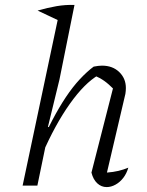

<svg xmlns="http://www.w3.org/2000/svg" viewBox="-20 -755 597 781"><path d="M151 -126 140 -154Q166 -215 193 -266.5Q220 -318 248 -360Q276 -402 305 -433Q334 -464 361 -484Q371 -486 379.5 -487Q388 -488 395 -488Q438 -488 465 -462Q492 -436 492 -397Q492 -391 491.5 -385Q491 -379 490 -373L415 -53Q441 -55 462 -60Q483 -65 502 -73Q495 -49 481.5 -31.5Q468 -14 450 -4Q432 6 414 6Q392 6 375.5 -9.5Q359 -25 352 -53L444 -413L445 -390Q421 -414 404 -426Q387 -438 362 -449L381 -450Q324 -417 264 -332.5Q204 -248 151 -126ZM72 0 224 -718 283 -735 222 -432 175 -239 181 -237 132 0ZM224 -669 133 -712Q175 -724 210.5 -730Q246 -736 283 -735Z"/></svg>

Font: Piazzolla 8pt ExtraLight
Style: Italic
Weight: 250
Italic angle: -11.3°
Designer: Juan Pablo del Peral
Foundry: Huerta Tipografica
Version: Version 2.001